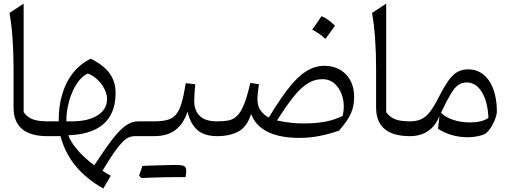

<svg xmlns="http://www.w3.org/2000/svg" viewBox="-20 -763 2870 1076"><path d="M112.5 -742.5 33.3 -690.6Q44.5 -626.7 50.2 -548Q56 -469.2 56 -376.2V-161.3Q56 -118.7 68.7 -88.3Q81.4 -57.9 105.9 -38.3Q130.3 -18.7 165.4 -9.4Q200.5 0 245.1 0H245.6V-82.9H245.1Q187 -82.9 157.1 -97.2Q127.1 -111.5 112.5 -134.9Z M472.6 -351Q502.1 -339.8 526.3 -316.6Q550.5 -293.4 565.2 -264.6Q580 -235.9 580 -207.9Q580 -150.9 527.4 -116.9Q474.9 -82.9 381.2 -82.9H351.6Q351.6 -141.4 367.7 -197.7Q383.7 -254 411.3 -295.5Q438.9 -337 472.6 -351ZM488.8 -434.1Q431.2 -406.3 390.5 -355.9Q349.9 -305.6 329 -236.4Q308 -167.2 309.2 -82.9H245.6Q237.8 -82.9 233.9 -75.3Q230 -67.6 230 -51V-31.9Q230 -15.3 233.9 -7.6Q237.8 0 245.6 0Q266 0 283.2 -0.1Q300.5 -0.2 319.1 -0.2Q343.8 93.8 402.9 166.1Q461.9 238.3 558.7 293.6L600.9 221.7Q588.1 215 575.5 207.5Q562.9 200 554.3 193.8Q590.2 134.5 616 96.6Q641.7 58.8 661.9 37.5Q682 16.3 699.3 8.2Q716.6 0 735.6 0H754.6V-82.9H754.2Q718.2 -82.9 684.4 -59.1Q650.6 -35.4 609.3 18.5Q567.9 72.3 508.3 163.6Q445.7 116.4 408.9 70.9Q372 25.4 363.1 -4.9Q449.6 -8 508.5 -35.1Q567.5 -62.2 597.6 -114Q627.8 -165.7 627.8 -242.8Q627.8 -303.4 596.1 -349.4Q564.5 -395.5 488.8 -434.1Z M969.3 229.6Q984.8 229.6 994.6 229.6Q1004.5 229.7 1010.3 229.7Q1016.2 229.7 1019.6 229.7Q1021.8 220.8 1022.7 210.7Q1023.5 200.7 1023.5 193.5Q1023.5 174.4 1012 168Q1000.4 161.5 965.2 161.5Q930.7 170.9 896.3 181.1Q861.8 191.2 827.6 201.4Q793.5 211.5 759.6 221.8Q763 225.1 766.2 228.3Q769.4 231.5 772.7 234.7Q803.8 233.4 837.3 232.1Q870.8 230.9 904.4 230.3Q937.9 229.6 969.3 229.6ZM772.7 234.7Q805 222.8 837.1 210.9Q869.2 199.1 901.2 186.5Q933.3 173.9 965.2 161.5Q955.5 161.5 935.6 161.9Q915.6 162.2 889.4 163.1Q863.2 163.9 834.3 164.6Q805.3 165.3 778.2 166.5Q773.4 180.1 768.9 193.7Q764.3 207.3 759.6 221.8Q763 225.1 766.2 228.3Q769.4 231.5 772.7 234.7ZM754.9 0H843.2Q917.7 0 963.2 -34.6Q1008.6 -69.1 1031.1 -137.2Q1047.3 -67.5 1086.9 -33.7Q1126.5 0 1196.4 0H1196.9V-82.9H1196.4Q1130.7 -82.9 1099.6 -113.2Q1068.5 -143.4 1068.5 -196.1Q1068.5 -215.5 1070 -239.1Q1071.5 -262.8 1074.2 -290.9L1021.1 -297.1Q1010.4 -230.1 998.3 -188Q986.3 -145.9 967.8 -123Q949.3 -100.1 919.4 -91.5Q889.5 -82.9 842.7 -82.9H754.9Q747.1 -82.9 743.2 -75.3Q739.3 -67.6 739.3 -51V-31.9Q739.3 -15.3 743.2 -7.6Q747.1 0 754.9 0Z M1787.3 -319.3Q1830.8 -319.3 1860.5 -289.5Q1890.1 -259.8 1901.3 -212.8Q1912.5 -165.8 1900.3 -113.2Q1855.8 -91.4 1803.6 -81.3Q1751.4 -71.2 1676.1 -71.2Q1641.1 -71.2 1602.5 -76Q1564 -80.7 1532 -88Q1580.4 -163.4 1620.4 -214.9Q1660.4 -266.4 1700.4 -292.9Q1740.4 -319.3 1787.3 -319.3ZM1797.6 -394.2Q1765.5 -394.2 1735.6 -383.3Q1705.7 -372.4 1676.6 -350.2Q1647.6 -327.9 1617.5 -293.3Q1587.5 -258.6 1555.1 -211.5Q1522.6 -164.4 1486.3 -104.1Q1457.3 -119.7 1440 -144.3Q1422.8 -169 1422.8 -206.6Q1422.8 -222.1 1424.8 -242.7Q1426.8 -263.3 1431.3 -291.1L1382.7 -298.4Q1365.2 -220.1 1346.9 -176.2Q1328.6 -132.4 1307.4 -112.5Q1286.2 -92.5 1259.2 -87.7Q1232.2 -82.9 1196.8 -82.9Q1189 -82.9 1185.1 -75.3Q1181.2 -67.6 1181.2 -51V-31.9Q1181.2 -15.3 1185.1 -7.6Q1189 0 1196.8 0Q1267.4 0 1315.7 -25.7Q1364 -51.5 1387.1 -123.7Q1406.4 -75.1 1445.5 -45.5Q1484.6 -16 1538.4 -3.1Q1592.2 9.9 1655.5 9.9Q1714.1 9.9 1769.1 -0.8Q1824 -11.4 1880.5 -31.2Q1904.6 -59.3 1920.9 -82.7Q1937.1 -106.2 1946.7 -127.8Q1956.2 -149.5 1960.4 -172Q1964.6 -194.6 1964.6 -220.8Q1964.6 -259.5 1952.7 -291.4Q1940.8 -323.2 1918.7 -346.2Q1896.6 -369.3 1865.8 -381.8Q1835.1 -394.2 1797.6 -394.2ZM1782.1 -672.3Q1768.8 -652.7 1756.1 -634.4Q1743.4 -616 1729.8 -597.2Q1749.6 -586.6 1768.5 -573.5Q1787.4 -560.3 1803.9 -545Q1817.9 -563.8 1831.1 -582.3Q1844.3 -600.8 1857.1 -619.1Q1836.3 -639.6 1817.8 -652.6Q1799.2 -665.6 1782.1 -672.3Z M2144.3 -742.5 2065 -690.6Q2076.3 -626.7 2082 -548Q2087.7 -469.2 2087.7 -376.2V-161.3Q2087.7 -118.7 2100.4 -88.3Q2113.1 -57.9 2137.6 -38.3Q2162.1 -18.7 2197.1 -9.4Q2232.2 0 2276.9 0H2277.4V-82.9H2276.9Q2218.7 -82.9 2188.8 -97.2Q2158.9 -111.5 2144.3 -134.9Z M2596.4 -300.8Q2647.7 -300.8 2680.7 -246.6Q2713.6 -192.4 2717.1 -102.6Q2699.7 -89.7 2673.5 -83.3Q2647.2 -76.9 2613.1 -76.9Q2561.8 -76.9 2517.2 -92.3Q2472.5 -107.7 2451.5 -131.5Q2485.2 -202.2 2507.4 -238.5Q2529.7 -274.8 2549.7 -287.8Q2569.7 -300.8 2596.4 -300.8ZM2604.3 -374.3Q2570.4 -374.3 2544.7 -360.6Q2519 -347 2493.7 -311.8Q2468.4 -276.5 2435.2 -211.2Q2410.4 -162.4 2388.2 -134.5Q2366 -106.5 2339.8 -94.7Q2313.7 -82.9 2277.3 -82.9Q2269.5 -82.9 2265.6 -75.3Q2261.7 -67.6 2261.7 -51V-31.9Q2261.7 -15.3 2265.6 -7.6Q2269.5 0 2277.3 0Q2338.3 0 2380.8 -30Q2423.4 -60 2442.8 -114.1L2434.9 -41.5Q2469.2 -18.4 2512.1 -6.2Q2555 6.1 2600.7 6.1Q2629.1 6.1 2655.7 0.8Q2682.3 -4.4 2698.5 -13.2Q2706.7 -17.6 2715.8 -28.1Q2725 -38.7 2733.7 -53.1Q2742.4 -67.4 2749.4 -82.9Q2756.4 -98.4 2760.4 -112.8Q2764.5 -127.2 2764.5 -137.8Q2764.5 -189.9 2753.7 -233.4Q2742.8 -277 2722 -308.4Q2701.3 -339.9 2671.6 -357.1Q2642 -374.3 2604.3 -374.3Z"/></svg>

Font: Pinar-VF
Style: Regular
Weight: 300
Designer: Amin Abedi
Version: Version 3.0